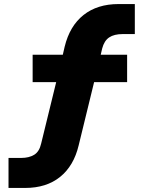

<svg xmlns="http://www.w3.org/2000/svg" viewBox="-20 -736 711 947"><path d="M22 191V43H84Q123 43 148.5 27.5Q174 12 183 -28L265 -363L297 -331H141V-466H320L284 -441L299 -506Q324 -608 392 -662Q460 -716 565 -716H645V-568H586Q543 -568 518.5 -551.5Q494 -535 484 -497L471 -441L448 -466H607V-331H426L452 -363L368 -19Q344 82 276.5 136.5Q209 191 104 191Z"/></svg>

Font: Nunito Sans 10pt SemiExpanded Black
Style: Regular
Weight: 900
Width: 6
Designer: Vernon Adams
Foundry: Vernon Adams
Version: Version 3.101;gftools[0.9.27]